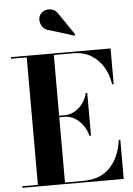

<svg xmlns="http://www.w3.org/2000/svg" viewBox="-64 -1050 761 1098"><g transform="rotate(-5 316.5 -501.5)"><path d="M253 -884Q228.5 -888.5 215 -905.2Q201.5 -922 199.8 -942.5Q198 -963 208.5 -979Q217.5 -993 236.8 -999.8Q256 -1006.5 277.2 -1000.5Q298.5 -994.5 313 -970.5L397 -847L392 -841ZM427 -263Q419.5 -296.5 399.5 -323.8Q379.5 -351 352.8 -367.2Q326 -383.5 297.5 -383.5H264.5V-9H367.5Q470.5 -9 525.5 -69.5Q580.5 -130 592 -225H601V0H19V-9H109V-741H19V-750H591V-545H582Q574.5 -598.5 548.5 -643Q522.5 -687.5 479.2 -714.2Q436 -741 377.5 -741H264.5V-392.5H297.5Q340.5 -392.5 378 -425.2Q415.5 -458 427 -508H436V-263Z"/></g></svg>

Font: Bodoni* 24pt
Style: Bold
Weight: 700
Version: Version 2.3